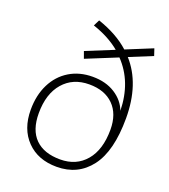

<svg xmlns="http://www.w3.org/2000/svg" viewBox="-137 -839 830 944"><g transform="rotate(20 278.0 -367.0)"><path d="M413 -620Q508 -514 508 -334Q508 -162 443.5 -77.5Q379 7 268 7Q170 7 111.5 -53Q53 -113 53 -214Q53 -290 82 -348Q111 -406 163.5 -438Q216 -470 285 -470Q354 -470 402.5 -439Q451 -408 469 -359Q466 -509 375 -604L213 -538L200 -574L345 -633Q289 -680 203 -709L219 -741Q320 -707 384 -649L521 -705L533 -669ZM455 -255Q455 -337 409 -383Q363 -429 282 -429Q197 -429 146.5 -371Q96 -313 96 -211Q96 -123 141.5 -78Q187 -33 272 -33Q356 -33 405.5 -91.5Q455 -150 455 -255Z"/></g></svg>

Font: Muli ExtraLight
Style: Italic
Weight: 275
Italic angle: -4.541°
Designer: Vernon Adams
Foundry: Vernon Adams
Version: Version 2.001